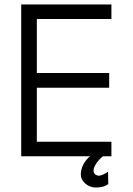

<svg xmlns="http://www.w3.org/2000/svg" viewBox="-20 -700 594 860"><path d="M75 -680H479V-615H145V-373H469V-307H145V-65H479V0H75ZM342 82Q342 58 354 35.5Q366 13 386 -2H444Q425 12 412 31Q399 50 399 64Q399 76 407 81.5Q415 87 424 87Q430 87 442.5 81.5Q455 76 464 69L465 124Q456 132 441 136Q426 140 410 140Q383 140 362.5 122.5Q342 105 342 82Z"/></svg>

Font: Teachers[wght]
Style: Regular
Weight: 400
Designer: Alfredo Marco Pradil & Chank Diesel
Version: Version 1.000;Glyphs 3.1.2 (3151)